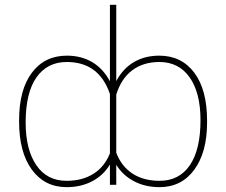

<svg xmlns="http://www.w3.org/2000/svg" viewBox="-20 -770 942 800"><path d="M59.6 -269.5Q59.6 -396 112.8 -467Q166 -538.1 258.8 -538.1Q318.4 -538.1 364 -511.2Q409.7 -484.4 438 -431.2V-750H464.4V-432.1Q492.2 -484.4 537.8 -511.2Q583.5 -538.1 643.6 -538.1Q736.3 -538.1 789.6 -467Q842.8 -396 842.8 -267.6V-259.3Q842.8 -135.7 789.6 -63Q736.3 9.8 644.5 9.8Q585 9.8 538.1 -14.9Q491.2 -39.6 464.4 -83.5V0H438V-84.5Q411.1 -39.6 364.3 -14.9Q317.4 9.8 257.8 9.8Q166 9.8 112.8 -63Q59.6 -135.7 59.6 -262.7ZM86.9 -259.3Q86.9 -147 131.3 -81.8Q175.8 -16.6 257.3 -16.6Q322.8 -16.6 369.1 -45.7Q415.5 -74.7 438 -130.9V-378.4Q392.6 -511.7 258.3 -511.7Q177.2 -511.7 132.1 -447.8Q86.9 -383.8 86.9 -259.3ZM815.4 -269.5Q815.4 -383.3 770.3 -447.5Q725.1 -511.7 644 -511.7Q577.6 -511.7 531.5 -477.5Q485.4 -443.4 464.4 -376V-133.8Q485.4 -77.6 531.5 -47.1Q577.6 -16.6 645 -16.6Q726.6 -16.6 771 -81.5Q815.4 -146.5 815.4 -269.5Z"/></svg>

Font: Roboto Thin
Style: Regular
Weight: 250
Designer: Google
Version: Version 2.134; 2016